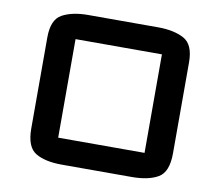

<svg xmlns="http://www.w3.org/2000/svg" viewBox="-79 -801 1033 902"><g transform="rotate(10 438.0 -350.0)"><path d="M271 7Q190.5 7 145.2 -20.2Q100 -47.5 100 -136V-570Q100 -655.5 147.8 -681.2Q195.5 -707 271 -707H604Q680 -707 728 -681.2Q776 -655.5 776 -570V-136Q776 -47 730.2 -20Q684.5 7 604 7ZM232 -115H644Q644 -115 644 -115Q644 -115 644 -115V-585Q644 -585 644 -585Q644 -585 644 -585H232Q232 -585 232 -585.2Q232 -585.5 232 -585.5V-115Q232 -114.5 232 -114.8Q232 -115 232 -115Z"/></g></svg>

Font: Science Gothic
Style: Regular
Weight: 400
Designer: Thomas Phinney, Vassil Kateliev, Brandon Buerkle
Foundry: Font Detective LLC
Version: Version 1.018